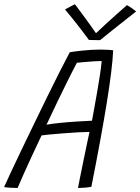

<svg xmlns="http://www.w3.org/2000/svg" viewBox="-48 -906 682 933"><path d="M37.5 7.5Q22 7.5 2 6.2Q-18 5 -28 3Q-18 -20 3.5 -66Q25 -112 54 -172.5Q83 -233 115.5 -300Q148 -367 180.2 -433Q212.5 -499 241.2 -555.8Q270 -612.5 291 -652Q309 -655.5 352.8 -660.2Q396.5 -665 440.5 -665Q455.5 -665 472 -664.2Q488.5 -663.5 502 -661.5Q498 -574 471 -407Q444 -240 396 1.5Q382.5 4.5 364.5 6Q346.5 7.5 331 7.5Q334 -10.5 341.8 -47.8Q349.5 -85 358.2 -128.2Q367 -171.5 375 -209.2Q383 -247 387 -265Q367 -265 331.5 -263Q296 -261 257.8 -258Q219.5 -255 190.5 -252.2Q161.5 -249.5 154 -248Q130.5 -199 107.8 -149.8Q85 -100.5 66.5 -59.2Q48 -18 37.5 7.5ZM178 -300Q202 -304.5 241 -308.5Q280 -312.5 322.2 -315.2Q364.5 -318 399 -319.5Q402.5 -338 409.2 -375.2Q416 -412.5 423.8 -457Q431.5 -501.5 437.8 -542.5Q444 -583.5 446 -609.5Q432.5 -609.5 407.5 -608Q382.5 -606.5 359 -604.2Q335.5 -602 325.5 -601Q313 -578 273 -497.5Q233 -417 178 -300ZM569 -881Q580 -875 594 -865.2Q608 -855.5 613.5 -850.5Q541.5 -793.5 499.2 -760Q457 -726.5 438.5 -711Q427.5 -711 411 -711.2Q394.5 -711.5 384 -712Q331.5 -784 268 -860Q277.5 -865 291.5 -872.8Q305.5 -880.5 316 -885.5Q333 -863 354.5 -833.8Q376 -804.5 394 -779.5Q412 -754.5 418.5 -744.5Q434.5 -760 461.5 -785Q488.5 -810 517.8 -836Q547 -862 569 -881Z"/></svg>

Font: Grandstander ExtraLight
Style: Italic
Weight: 200
Italic angle: -15°
Designer: Tyler Finck
Foundry: Etcetera Type Co
Version: Version 1.200; ttfautohint (v1.8.3)